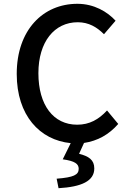

<svg xmlns="http://www.w3.org/2000/svg" viewBox="-20 -731 686 1010"><path d="M602 -79 543 -150C500 -103 451 -75 386 -75C261 -75 182 -178 182 -346C182 -511 266 -614 389 -614C447 -614 490 -588 527 -551L588 -622C545 -669 475 -711 387 -711C207 -711 68 -574 68 -342C68 -124 189 6 352 22L310 107C374 116 394 131 394 157C394 189 367 202 278 209L288 259C408 252 476 222 476 155C476 110 447 91 396 78L422 21C494 10 553 -23 602 -79Z"/></svg>

Font: Spoqa Han Sans Neo Medium
Style: Regular
Weight: 500
Designer: [Spoqa Han Sans Neo] Dong-huui Kim ___ Younghwa Kang ___ Yujin Lee ___ [Noto Sans] Ryoko NISHIZUKA ____ (kana & ideograp
Foundry: Spoqa (http://www.spoqa-han-sans.com)
Version: Version 1.100;hotconv 1.0.109;makeotfexe 2.5.65596